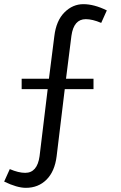

<svg xmlns="http://www.w3.org/2000/svg" viewBox="-40 -693 583 922"><path d="M409 -265H271L232 57Q223 130 183.5 169.5Q144 209 84 209Q42 209 -20 179L7 119Q49 137 81 137Q139 137 150 57L189 -265H64V-315H195L221 -520Q230 -594 269.5 -633.5Q309 -673 360.5 -673Q412 -673 473 -643L446 -583Q404 -601 372 -601Q314 -601 303 -521L277 -315H409Z"/></svg>

Font: Average Sans
Style: Regular
Weight: 400
Designer: Eduardo Rodriguez Tunni
Foundry: Eduardo Rodriguez Tunni
Version: Version 1.001